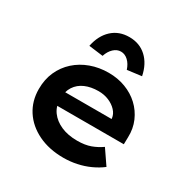

<svg xmlns="http://www.w3.org/2000/svg" viewBox="-176 -933 1075 1098"><g transform="rotate(30 362.0 -383.5)"><path d="M386 10Q291 10 219 -25Q147 -60 107.5 -121Q68 -182 68 -261Q68 -325 91 -376Q114 -427 155 -464Q196 -501 251 -521Q306 -541 369 -541Q429 -541 480.5 -521.5Q532 -502 570 -466.5Q608 -431 629 -382.5Q650 -334 648 -277L647 -230H166L143 -320H530L514 -302V-324Q511 -351 490.5 -373Q470 -395 439 -408Q408 -421 371 -421Q321 -421 283 -404.5Q245 -388 223.5 -355Q202 -322 202 -272Q202 -224 227.5 -189Q253 -154 298.5 -134Q344 -114 405 -114Q457 -114 493.5 -127.5Q530 -141 561 -163L626 -68Q595 -44 555.5 -26Q516 -8 473 1Q430 10 386 10ZM289 -607 195 -619Q210 -693 255.5 -735Q301 -777 369 -777Q437 -777 482.5 -735Q528 -693 543 -619L449 -607Q438 -641 416.5 -661Q395 -681 369 -681Q343 -681 321.5 -661Q300 -641 289 -607Z"/></g></svg>

Font: Lexend Exa SemiBold
Style: Regular
Weight: 600
Designer: Bonnie Shaver-Troup, Thomas Jockin
Foundry: Lexend
Version: Version 1.007